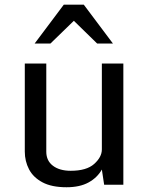

<svg xmlns="http://www.w3.org/2000/svg" viewBox="-20 -789 638 820"><path d="M264.2 10.7Q200.7 10.7 161.4 -10.3Q122.1 -31.2 104 -65.9Q85.9 -100.6 85.9 -141.6V-517.6H177.7V-141.1Q177.7 -102.5 206.1 -81.1Q234.4 -59.6 282.2 -59.6Q349.6 -59.6 382.3 -88.9Q415 -118.2 415 -150.9V-517.6H506.8V0H424.8L415 -64.9Q395.5 -30.3 358.2 -9.8Q320.8 10.7 264.2 10.7ZM127.9 -603 252.4 -769H337.9L462.4 -603H395L295.4 -700.2L195.3 -603Z"/></svg>

Font: Monda
Style: Regular
Weight: 400
Designer: Vernon Adams
Foundry: Vernon Adams
Version: Version 2.100; ttfautohint (v1.8.3)